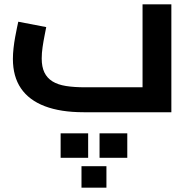

<svg xmlns="http://www.w3.org/2000/svg" viewBox="-20 -522 878 893"><path d="M359 251H475V351H359ZM262 98H390V212H262ZM443 98H572V212H443ZM369 0Q262 0 188.5 -28Q115 -56 77.5 -111Q40 -166 40 -248Q40 -272 43 -298.5Q46 -325 50.5 -349.5Q55 -374 59 -393Q63 -412 65 -421L195 -396Q192 -380 187 -355Q182 -330 178 -302.5Q174 -275 174 -250Q174 -211 186.5 -185Q199 -159 224 -143.5Q249 -128 287 -122Q325 -116 376 -116H643V-502H777V0Z"/></svg>

Font: Cairo Play
Style: Bold
Weight: 700
Version: Version 3.119